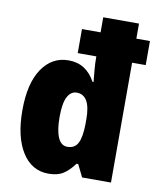

<svg xmlns="http://www.w3.org/2000/svg" viewBox="-86 -827 741 904"><g transform="rotate(10 285.0 -375.0)"><path d="M207 10Q127 10 81 -63Q35 -136 35 -263Q35 -392 82.5 -462Q130 -532 209 -532Q252 -532 283.5 -512Q315 -492 337 -452H342Q339 -481 336.5 -510.5Q334 -540 334 -565V-573H245V-688H334V-760H505V-688H570V-573H505V0H367L338 -59H330Q305 -25 278 -7.5Q251 10 207 10ZM273 -130Q308 -130 323 -158.5Q338 -187 339 -249V-274Q339 -389 273 -389Q245 -389 229 -358.5Q213 -328 213 -262Q213 -199 228 -164.5Q243 -130 273 -130Z"/></g></svg>

Font: Noto Sans Gurmukhi UI Condensed Black
Style: Regular
Weight: 900
Width: 3
Designer: Jelle Bosma - Monotype Design Team
Foundry: Monotype Imaging Inc.
Version: Version 2.004; ttfautohint (v1.8.4.7-5d5b)